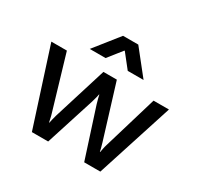

<svg xmlns="http://www.w3.org/2000/svg" viewBox="-158 -922 1130 1103"><g transform="rotate(30 407.0 -370.5)"><path d="M120 -506 225 -151Q230 -135 233.5 -117.5Q237 -100 238 -97H240Q241 -102 244.5 -118.5Q248 -135 253 -151L363 -505H452L561 -151Q567 -132 570.5 -117Q574 -102 575 -97H577Q578 -102 581 -118.5Q584 -135 589 -151L695 -506H797L634 0H527L422 -325Q416 -344 412.5 -359.5Q409 -375 408 -380H406Q405 -375 401.5 -359.5Q398 -344 392 -325L288 0H180L17 -506ZM357 -741H458L586 -580H481L409 -671H406L334 -580H229Z"/></g></svg>

Font: Museo Sans Medium
Style: Regular
Weight: 500
Designer: Jos Buivenga
Foundry: Jos Buivenga & Rosetta Type Foundry (extension, remastering)
Version: Version 3.600;PS 1.000;hotconv 1.0.88;makeotf.lib2.5.647800;